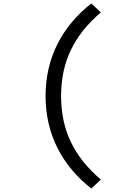

<svg xmlns="http://www.w3.org/2000/svg" viewBox="-20 -874 740 1100"><path d="M241 -324C241 -99 341 79 503 206L558 155C403 23 330 -129 330 -324C330 -519 403 -671 558 -803L503 -854C341 -727 241 -549 241 -324Z"/></svg>

Font: Kawkab Mono Light
Style: Bold
Weight: 400
Monospace: yes
Designer: Abdullah Arif
Foundry: Abdullah Arif
Version: Version 1.000;PS 000.500;hotconv 1.0.88;makeotf.lib2.5.64775